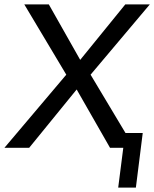

<svg xmlns="http://www.w3.org/2000/svg" viewBox="-49 -669 698 869"><path d="M566 180 597 -67H519L361 -331L629 -649H518L314 -398L172 -649H61L251 -331L-29 0H83L298 -264L449 0H509L486 180Z"/></svg>

Font: Gamestation Display
Style: Italic
Weight: 400
Designer: Jonas Hecksher
Foundry: Jonas Hecksher, Playtypeª, e-types AS
Version: Version 1.003